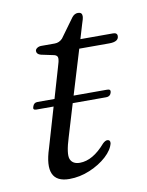

<svg xmlns="http://www.w3.org/2000/svg" viewBox="-69 -598 505 658"><g transform="rotate(-10 184.0 -269.0)"><path d="M41 -257.5Q45 -270.5 57.5 -270.5H117L147.5 -375Q154.5 -396 154.2 -405.8Q154 -415.5 142.5 -418.5L97.5 -428Q83 -432 83 -443Q83 -449 89.2 -453.2Q95.5 -457.5 104 -457.5H151Q166.5 -457.5 178 -469.5L226 -535.5Q235 -547 247 -547Q261.5 -547 261.5 -533.5Q261.5 -525 254.5 -505.5L240 -457H353.5Q368 -457 368 -445.5Q368 -425.5 335 -425.5H230.5L183.5 -270.5H300.5Q314.5 -270.5 310 -257.5Q306 -245.5 292.5 -245.5H176L142.5 -134Q124.5 -77 132.2 -58.5Q140 -40 165 -40Q210 -40 254.5 -91.5Q264 -100.5 271 -100Q281 -99.5 280 -88Q275 -65.5 250.8 -43.2Q226.5 -21 191.5 -6.2Q156.5 8.5 120 8.5Q31.5 8.5 69 -107L109.5 -245.5H49.5Q36 -245.5 41 -257.5Z"/></g></svg>

Font: Fraunces 9pt S000 Light
Style: Italic
Weight: 300
Italic angle: -16°
Version: Version 1.000; ttfautohint (v1.8.3)